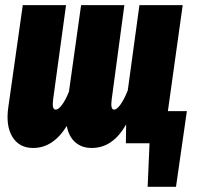

<svg xmlns="http://www.w3.org/2000/svg" viewBox="-20 -553 767 741"><path d="M627.9 -124H701.2L659.2 168H549.8L557.1 0H465.8L466.8 -73.2Q416 18.1 334 18.1Q295.4 18.1 270.3 -4.2Q245.1 -26.4 237.8 -66.9Q185.1 18.1 107.9 18.1Q54.2 18.1 27.8 -24.9Q1.5 -67.9 12.2 -140.1L67.9 -533.2H234.9L185.1 -169.9Q179.7 -129.9 194.8 -129.9Q205.6 -129.9 219.5 -148.7Q233.4 -167.5 246.1 -199.2L293 -533.2H460L411.1 -169.9Q405.8 -129.9 419.9 -129.9Q431.2 -129.9 445.3 -149.9Q459.5 -169.9 473.1 -204.1L518.1 -533.2H685.1Z"/></svg>

Font: Fira Sans Compressed ExtraBold
Style: Italic
Weight: 800
Width: 3
Italic angle: -8°
Designer: Carrois Corporate & Edenspiekermann AG
Foundry: Carrois Corporate GbR & Edenspiekermann AG
Version: Version 4.203;PS 004.203;hotconv 1.0.88;makeotf.lib2.5.64775